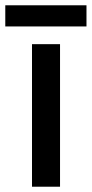

<svg xmlns="http://www.w3.org/2000/svg" viewBox="-38 -706 347 726"><path d="M189 0H83V-539H189ZM289 -686V-606H-18V-686Z"/></svg>

Font: Noto Sans Vithkuqi Medium
Style: Regular
Weight: 500
Version: Version 1.001